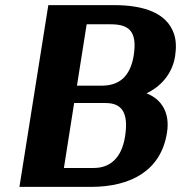

<svg xmlns="http://www.w3.org/2000/svg" viewBox="-20 -731 708 751"><path d="M56 0H335C490 0 609 -62 633 -211C646 -290 612 -343 553 -366C608 -392 654 -441 665 -512C670 -545 669 -575 660 -600C632 -680 544 -711 425 -711H169ZM230 -74 270 -328H393C457 -328 484 -290 469 -196C455 -110 408 -74 347 -74ZM281 -396 319 -636H413C483 -636 518 -610 503 -514C489 -428 443 -397 381 -396Z"/></svg>

Font: Aerodynamic
Style: BdObl
Weight: 500
Designer: Google
Version: Version 2.000980; 2014